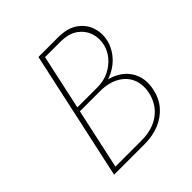

<svg xmlns="http://www.w3.org/2000/svg" viewBox="-178 -791 924 924"><g transform="rotate(-45 284.5 -329.0)"><path d="M78 0 221 -658H353Q419 -658 457 -630.5Q495 -603 508 -562Q521 -521 511 -479Q503 -444 477.5 -411Q452 -378 411 -357Q370 -336 316 -336L319 -352Q384 -352 429 -326.5Q474 -301 493.5 -257Q513 -213 501 -156Q491 -107 461 -72Q431 -37 386 -18.5Q341 0 283 0ZM110 -23H288Q363 -23 412 -59.5Q461 -96 475 -160Q485 -210 468.5 -248.5Q452 -287 412 -309.5Q372 -332 314 -332H166L171 -354H318Q363 -354 397.5 -371.5Q432 -389 455 -417Q478 -445 485 -477Q494 -515 482 -551Q470 -587 437 -611Q404 -635 346 -635H243Z"/></g></svg>

Font: Ysabeau Office Thin
Style: Italic
Weight: 250
Italic angle: -12°
Designer: Christian Thalmann (Catharsis Fonts)
Version: Version 2.001;gftools[0.9.30]; featfreeze: tnum,lnum,ss02